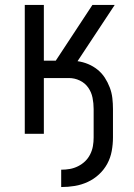

<svg xmlns="http://www.w3.org/2000/svg" viewBox="-20 -540 540 775"><path d="M227 215V145Q245 145 262 142Q279 139 295 131Q311 123 323.5 111Q336 99 344 83Q352 67 355 50Q358 33 358 15V-100Q358 -123 353.5 -145.5Q349 -168 336 -186.5Q323 -205 302 -215Q281 -225 258 -225H157V0H80V-520H157V-295H205L353 -520H443L293 -293Q315 -290 335.5 -281.5Q356 -273 373.5 -259Q391 -245 403 -226.5Q415 -208 423 -187Q431 -166 433.5 -144Q436 -122 436 -100V15Q436 42 431 69.5Q426 97 413 121Q400 145 379.5 164Q359 183 334 194.5Q309 206 282 210.5Q255 215 227 215Z"/></svg>

Font: Iosevka Curly
Style: Regular
Weight: 400
Monospace: yes
Designer: Belleve Invis
Foundry: Belleve Invis
Version: Version 22.1.2; ttfautohint (v1.8.4)